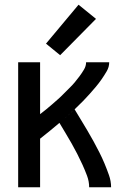

<svg xmlns="http://www.w3.org/2000/svg" viewBox="-20 -794 540 814"><path d="M57 0H150V-206Q192 -239 232 -273Q245 -251 258 -229.5Q271 -208 283.5 -186Q296 -164 307.5 -141.5Q319 -119 329.5 -96Q340 -73 349 -49Q358 -25 358 0H451Q451 -26 442 -51.5Q433 -77 423 -101Q413 -125 401 -148.5Q389 -172 376.5 -195Q364 -218 350.5 -240.5Q337 -263 323.5 -285.5Q310 -308 296 -331L293 -327L303 -337Q318 -351 332 -365.5Q346 -380 359.5 -395Q373 -410 386 -425.5Q399 -441 410.5 -457.5Q422 -474 432.5 -492Q443 -510 443 -530H345Q345 -514 336 -499Q327 -484 317 -470.5Q307 -457 296.5 -444.5Q286 -432 274 -420.5Q262 -409 250.5 -397Q239 -385 226.5 -374Q214 -363 201.5 -352Q189 -341 176 -330.5Q163 -320 150 -310V-530H57ZM280 -316 288 -323 285 -320ZM267 -304 276 -312 274 -310ZM252 -290 264 -301 263 -300Q258 -295 252 -290ZM235 -560 387 -714 313 -774 175 -609Z"/></svg>

Font: Iosevka SS08 Medium
Style: Regular
Weight: 500
Monospace: yes
Designer: Belleve Invis
Foundry: Belleve Invis
Version: Version 3.4.3; ttfautohint (v1.8.3)